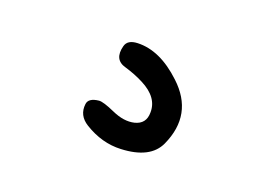

<svg xmlns="http://www.w3.org/2000/svg" viewBox="-56 -168 667 498"><g transform="rotate(20 278.0 80.5)"><path d="M220.7 -35.6Q225.6 -54.7 252.9 -55.7Q314.5 -58.1 376 0Q451.2 69.8 408.2 164.6Q385.7 213.9 305.7 217.3Q253.9 219.7 205.1 189.5Q175.8 171.4 179.7 139.2Q181.6 121.6 210 118.7Q221.7 117.7 254.4 132.3Q288.1 147.5 315.4 141.1Q345.7 133.8 345.7 102.1Q346.7 60.1 296.9 34.7Q273.4 22.5 245.1 14.2Q210 4.9 220.7 -35.6Z"/></g></svg>

Font: Comic Relief
Style: Regular
Weight: 400
Designer: Jeff Davis
Foundry: Loudifier
Version: Version 1.0